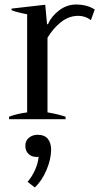

<svg xmlns="http://www.w3.org/2000/svg" viewBox="-20 -527 456 849"><path d="M20 -11Q54 -24 100 -30V-464Q56 -472 31 -482V-489L180 -506L188 -420H192Q208 -456 242 -481.5Q276 -507 316 -507Q365 -507 399 -485L382 -438Q357 -457 326 -457Q285 -457 250 -429.5Q215 -402 190 -360V-30Q234 -23 270 -11V0H20ZM102 277Q121 255 134.5 225.5Q148 196 151 166Q148 167 141 167Q120 167 106 153.5Q92 140 92 118Q92 95 108 82Q124 69 146 69Q177 69 191.5 87Q206 105 206 135Q206 177 185.5 225Q165 273 134 302Z"/></svg>

Font: Trirong
Style: Regular
Weight: 400
Version: Version 1.000